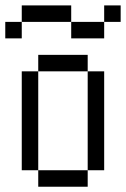

<svg xmlns="http://www.w3.org/2000/svg" viewBox="-20 -708 478 728"><path d="M62.5 -687.5V-625H250V-687.5ZM250 -625V-562.5H375V-625ZM375 -625H437.5V-687.5H375ZM62.5 -625H0V-562.5H62.5ZM125 -500V-437.5H312.5V-500ZM312.5 -437.5V-62.5H375V-437.5ZM312.5 -62.5H125V0H312.5ZM125 -62.5V-437.5H62.5V-62.5Z"/></svg>

Font: Medodica
Style: Regular
Weight: 400
Version: Version 001.000